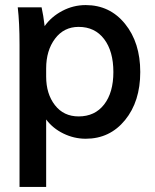

<svg xmlns="http://www.w3.org/2000/svg" viewBox="-20 -537 610 757"><path d="M162 -66V200H57V-360Q57 -448 50 -508H144Q151 -477 156 -434Q182 -471 225.5 -494Q269 -517 318 -517Q413 -517 473 -443Q533 -369 533 -253Q533 -137 473 -63.5Q413 10 318 10Q272 10 230 -10.5Q188 -31 162 -66ZM162 -235Q162 -167 196.5 -122.5Q231 -78 290 -78Q354 -78 390.5 -125Q427 -172 427 -253Q427 -335 390.5 -383Q354 -431 290 -431Q232 -431 197 -384.5Q162 -338 162 -267Z"/></svg>

Font: LT Superior Semi-bold
Style: Regular
Weight: 600
Designer: Daniel Lyons
Foundry: LyonsType
Version: Version 1.0